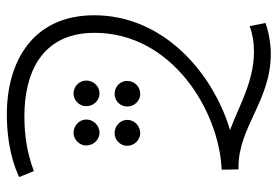

<svg xmlns="http://www.w3.org/2000/svg" viewBox="-142 -378 792 547"><g transform="rotate(90 253.5 -105.0)"><path d="M306 271C355 271 422 265 485 236L468 194C414 214 366 221 311 221C193 221 74 175 74 21C74 -200 297 -334 464 -341L463 -389H456C342 -389 267 -481 134 -481C104 -481 72 -475 46 -466L55 -421C78 -429 100 -433 128 -433C215 -433 289 -387 351 -365C183 -314 24 -172 24 22C24 198 157 271 306 271ZM248 -36C268 -36 284 -52 284 -72C284 -92 268 -109 248 -109C227 -109 211 -92 211 -72C211 -52 227 -36 248 -36ZM360 -36C379 -36 396 -52 396 -72C396 -92 379 -109 360 -109C339 -109 322 -92 322 -72C322 -52 339 -36 360 -36ZM247 81C267 81 283 64 283 45C283 24 267 7 247 7C226 7 210 24 210 45C210 64 226 81 247 81ZM359 81C378 81 395 64 395 45C395 24 378 7 359 7C338 7 321 24 321 45C321 64 338 81 359 81Z"/></g></svg>

Font: Noto Sans Arabic UI XCn Lt
Style: Regular
Weight: 300
Width: 2
Designer: Monotype Design Team, Nadine Chahine and Nizar Qandah
Foundry: Monotype Imaging Inc.
Version: Version 2.010